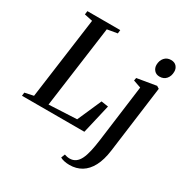

<svg xmlns="http://www.w3.org/2000/svg" viewBox="-229 -918 1294 1346"><g transform="rotate(30 418.0 -244.5)"><path d="M-10 0 -7 -27 63.5 -42 153 -700.5 87 -714.5 90.5 -743H356.5L353.5 -714.5L272 -700.5L182 -39.5L407.5 -50.5L493 -244.5L550 -236L495 0ZM724.5 20Q714 99 686.5 151Q659 203 616.8 228.5Q574.5 254 520 254Q497 254 476.8 249.5Q456.5 245 444.5 237.5L456.5 206.5Q464.5 209.5 476 212Q487.5 214.5 498 214.5Q526 214.5 546 200.2Q566 186 579.5 158.5Q593 131 602.2 90.2Q611.5 49.5 618.5 -3.5L679 -464L617 -485.5L621 -508L776 -534L796 -521.5ZM757 -598Q730 -598 714 -616Q698 -634 698 -659.5Q698.5 -694.5 718.2 -717.2Q738 -740 770.5 -740Q800 -740 815.5 -722Q831 -704 830.5 -679.5Q830.5 -644.5 811 -621.2Q791.5 -598 757 -598Z"/></g></svg>

Font: Merriweather 96pt Medium
Style: Italic
Weight: 500
Italic angle: -7.8°
Version: Version 2.101